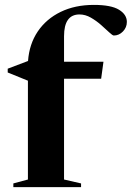

<svg xmlns="http://www.w3.org/2000/svg" viewBox="-20 -764 538 784"><path d="M241.5 -31 311 -15V0H34.5V-15L94 -31V-434.5L11.5 -468V-483.5L94.5 -515Q99.5 -584 134.2 -635.5Q169 -687 227.8 -715.5Q286.5 -744 363 -744Q434 -744 466 -724.2Q498 -704.5 498 -674.5Q498 -652 482 -635.5Q466 -619 445 -619Q439.5 -619 425.8 -632Q412 -645 392.8 -662Q373.5 -679 351 -692Q328.5 -705 304.5 -705Q241.5 -705 241.5 -616V-512H402.5L393 -442.5H241.5Z"/></svg>

Font: Newsreader Display SemiBold
Style: Regular
Weight: 600
Designer: Hugues Gentile
Foundry: Production Type
Version: Version 1.001